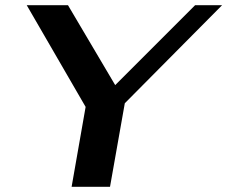

<svg xmlns="http://www.w3.org/2000/svg" viewBox="-20 -720 876 740"><path d="M310 -308 83 -700H242L424 -392L732 -700H836L461 -322L404 0H256Z"/></svg>

Font: Fahkwang SemiBold
Style: Italic
Weight: 600
Italic angle: -10°
Version: Version 1.000; ttfautohint (v1.6)